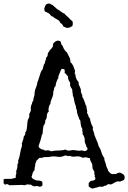

<svg xmlns="http://www.w3.org/2000/svg" viewBox="-35 -960 723 1082"><path d="M479.5 -261.7 489.3 -241.2 487.3 -230.5Q493.2 -218.8 493.2 -214.8Q497.1 -206.1 496.6 -203.6Q496.1 -201.2 497.6 -198.2Q499 -195.3 500.5 -191.4Q502 -187.5 504.4 -181.2Q506.8 -174.8 509.8 -168.5Q512.7 -162.1 515.1 -156.2Q517.6 -150.4 518.1 -146Q518.6 -141.6 520.5 -137.2Q522.5 -132.8 524.9 -129.4Q527.3 -126 529.8 -121.1Q532.2 -116.2 533.7 -110.8Q535.2 -105.5 538.6 -95.7Q542 -85.9 546.4 -79.1Q550.8 -72.3 553.7 -66.4Q551.8 -60.5 554.7 -54.7Q557.6 -48.8 559.6 -41.5Q561.5 -34.2 564 -24.9Q566.4 -15.6 569.8 -10.3Q573.2 -4.9 572.8 -3.4Q572.3 -2 574.2 2.9Q579.1 7.8 584.5 13.7Q589.8 19.5 596.2 21Q602.5 22.5 606.9 20.5Q611.3 18.6 617.2 21.5Q637.7 6.8 649.4 16.6Q667 23.4 667.5 38.1Q668 52.7 659.2 56.6Q645.5 60.5 642.6 63.5Q638.7 63.5 633.8 62.5Q628.9 61.5 623.5 63Q618.2 64.5 612.3 67.9Q606.4 71.3 597.2 76.7Q587.9 82 577.1 77.1Q569.3 80.1 560.5 86.9Q555.7 85 552.2 87.9Q548.8 90.8 544.4 91.8Q540 92.8 535.6 92.3Q531.2 91.8 525.4 91.8Q512.7 96.7 509.8 96.7L485.4 102.5Q479.5 101.6 474.6 97.7Q469.7 93.8 464.8 90.8V70.3Q468.8 69.3 470.2 65.9Q471.7 62.5 475.1 60.5Q478.5 58.6 482.4 58.6Q496.1 58.6 502 49.8Q503.9 42 500 37.1Q496.1 32.2 500 26.4Q495.1 22.5 496.6 14.6Q498 6.8 493.7 1.5Q489.3 -3.9 487.3 -9.3Q485.4 -14.6 485.8 -22Q486.3 -29.3 483.9 -36.1Q481.4 -43 477.1 -49.8Q472.7 -56.6 471.7 -68.4Q462.9 -70.3 452.1 -72.8Q441.4 -75.2 433.6 -70.3Q428.7 -71.3 425.3 -73.7Q421.9 -76.2 411.6 -78.1Q401.4 -80.1 386.2 -77.6Q371.1 -75.2 358.4 -82Q352.5 -80.1 347.7 -80.1L335.9 -84Q331.1 -84 324.7 -81.1Q318.4 -78.1 310.5 -76.7Q302.7 -75.2 293 -76.2Q271.5 -80.1 255.9 -78.1Q234.4 -73.2 225.6 -74.7Q216.8 -76.2 208 -72.8Q199.2 -69.3 195.3 -70.3Q191.4 -71.3 187.5 -69.8Q183.6 -68.4 179.7 -63Q175.8 -57.6 170.9 -55.7Q169.9 -46.9 164.1 -39.1Q163.1 -35.2 163.6 -31.2Q164.1 -27.3 161.6 -19.5Q159.2 -11.7 160.2 -8.8Q161.1 -5.9 159.7 -2.4Q158.2 1 154.8 4.9Q151.4 8.8 149.4 14.2Q147.5 19.5 146.5 24.9Q145.5 30.3 142.6 35.2Q144.5 43 148.9 46.4Q153.3 49.8 161.6 53.7Q169.9 57.6 182.1 57.6Q194.3 57.6 202.1 63.5Q204.1 68.4 204.6 77.1Q205.1 85.9 200.2 88.9Q196.3 89.8 193.8 91.3Q191.4 92.8 187.5 91.8L176.8 88.9Q170.9 87.9 164.6 89.4Q158.2 90.8 152.8 88.9Q147.5 86.9 144.5 84.5Q141.6 82 138.7 80.1Q133.8 82 128.4 80.1Q123 78.1 117.2 79.6Q111.3 81.1 108.9 82Q106.4 83 103.5 84L88.9 82L18.6 84Q5.9 75.2 1 78.1Q-3.9 81.1 -8.8 80.1Q-8.8 75.2 -12.7 74.7Q-16.6 74.2 -14.6 68.4V49.8Q-2.9 46.9 9.8 47.9Q22.5 48.8 31.2 47.4Q40 45.9 43.5 43.9Q46.9 42 51.8 43.9Q54.7 39.1 53.7 34.2Q52.7 29.3 55.7 22Q58.6 14.6 56.6 10.7Q54.7 6.8 57.6 0.5Q60.5 -5.9 62 -12.7Q63.5 -19.5 63 -28.3Q62.5 -37.1 68.4 -43.9Q69.3 -47.9 67.4 -49.3Q65.4 -50.8 70.3 -63Q75.2 -75.2 78.6 -97.2Q82 -119.1 88.9 -137.7Q87.9 -139.6 88.9 -144Q89.8 -148.4 86.9 -148.4Q97.7 -174.8 98.6 -189.5Q102.5 -193.4 106 -201.7Q109.4 -210 107.4 -215.8Q111.3 -216.8 111.8 -219.7Q112.3 -222.7 114.3 -224.6Q118.2 -247.1 119.1 -266.1Q120.1 -285.2 129.9 -299.8V-318.4Q140.6 -334 138.7 -343.8Q136.7 -359.4 145.5 -377Q146.5 -384.8 148.4 -387.2Q150.4 -389.6 152.3 -392.6Q152.3 -397.5 154.3 -407.2Q160.2 -422.9 159.7 -428.2Q159.2 -433.6 161.1 -444.8Q163.1 -456.1 168.9 -469.7Q174.8 -483.4 175.8 -497.1Q179.7 -504.9 182.6 -515.1Q185.5 -525.4 189 -534.7Q192.4 -543.9 194.8 -552.7Q197.3 -561.5 205.1 -569.3Q207 -576.2 208.5 -582.5Q210 -588.9 211.9 -594.7Q218.8 -604.5 218.3 -607.4Q217.8 -610.4 221.7 -619.6Q225.6 -628.9 225.6 -636.7Q233.4 -641.6 233.4 -648.9Q233.4 -656.2 236.3 -663.1Q243.2 -669.9 242.7 -671.4Q242.2 -672.9 245.1 -676.3Q248 -679.7 253.9 -685.5Q259.8 -691.4 262.7 -698.2L264.6 -713.9Q280.3 -734.4 297.9 -730.5Q309.6 -726.6 309.6 -714.8Q309.6 -711.9 311.5 -709Q318.4 -703.1 320.3 -695.8Q322.3 -688.5 328.6 -679.2Q335 -669.9 338.9 -667.5Q342.8 -665 345.7 -658.2Q348.6 -651.4 352.1 -645Q355.5 -638.7 358.4 -632.3Q361.3 -626 361.3 -615.7Q361.3 -605.5 371.1 -601.6Q374 -592.8 375 -592.8Q376 -592.8 377.9 -587.9Q380.9 -581.1 385.7 -567.4Q390.6 -553.7 384.8 -547.9Q389.6 -544.9 390.1 -538.6Q390.6 -532.2 391.6 -525.4Q396.5 -517.6 395.5 -514.6Q397.5 -509.8 408.2 -497.1V-485.4Q413.1 -473.6 417.5 -464.4Q421.9 -455.1 420.9 -450.2Q419.9 -445.3 421.9 -439Q423.8 -432.6 427.2 -426.8Q430.7 -420.9 428.7 -414.1Q431.6 -408.2 434.6 -403.8Q437.5 -399.4 438 -396Q438.5 -392.6 441.9 -385.7Q445.3 -378.9 445.3 -375.5Q445.3 -372.1 449.2 -366.2Q453.1 -360.4 452.6 -355.5Q452.1 -350.6 455.1 -341.3Q458 -332 455.1 -323.2Q461.9 -314.5 461.9 -311.5Q461.9 -308.6 464.8 -302.2Q467.8 -295.9 470.7 -293.9Q473.6 -292 473.6 -282.2ZM393.6 -357.4 385.7 -380.9 380.9 -405.3Q380.9 -411.1 377.9 -415.5Q375 -419.9 375.5 -423.3Q376 -426.8 375 -431.2Q374 -435.5 373 -439.9Q372.1 -444.3 372.6 -448.7Q373 -453.1 371.1 -457.5Q369.1 -461.9 365.2 -466.8Q361.3 -471.7 360.4 -477.1Q359.4 -482.4 359.9 -485.8Q360.4 -489.3 360.4 -494.1Q347.7 -508.8 347.7 -531.2Q341.8 -533.2 339.4 -539.6Q336.9 -545.9 329.1 -547.9Q330.1 -555.7 330.1 -558.6Q330.1 -561.5 328.1 -569.3Q316.4 -573.2 311.5 -571.3Q306.6 -562.5 303.2 -552.7Q299.8 -543 296.9 -537.1Q293.9 -531.2 293.9 -527.8Q293.9 -524.4 293 -517.6Q288.1 -512.7 288.1 -510.7Q288.1 -508.8 283.7 -499.5Q279.3 -490.2 278.3 -475.6Q276.4 -472.7 273.4 -470.2Q270.5 -467.8 270 -460.4Q269.5 -453.1 268.1 -451.2Q266.6 -449.2 265.6 -445.3Q264.6 -441.4 265.1 -435.1Q265.6 -428.7 261.7 -417Q257.8 -405.3 253.4 -395.5Q249 -385.7 249 -374Q240.2 -367.2 238.3 -341.8Q235.4 -339.8 238.8 -337.4Q242.2 -335 239.7 -331.5Q237.3 -328.1 234.4 -325.7Q231.4 -323.2 231.4 -318.4Q228.5 -314.5 229 -307.1Q229.5 -299.8 226.1 -291.5Q222.7 -283.2 220.7 -281.2Q218.8 -279.3 219.7 -275.4Q220.7 -271.5 220.2 -271Q219.7 -270.5 218.3 -265.6Q216.8 -260.7 212.9 -255.4Q209 -250 208.5 -242.2Q208 -234.4 206.5 -225.6Q205.1 -216.8 205.1 -206.1Q200.2 -201.2 199.7 -195.3Q199.2 -189.5 196.3 -181.2Q193.4 -172.9 193.4 -169.9L183.6 -140.6Q183.6 -137.7 182.6 -133.8Q188.5 -124 189.9 -124.5Q191.4 -125 194.3 -121.6Q197.3 -118.2 201.7 -118.2Q206.1 -118.2 209.5 -116.7Q212.9 -115.2 214.8 -113.3Q219.7 -110.4 228.5 -112.3Q237.3 -114.3 243.7 -111.3Q250 -108.4 253.9 -107.4Q273.4 -112.3 293.9 -111.8Q314.5 -111.3 333 -117.2Q336.9 -116.2 338.4 -114.7Q339.8 -113.3 346.2 -111.8Q352.5 -110.4 361.8 -112.3Q371.1 -114.3 381.8 -114.3Q405.3 -110.4 408.2 -110.4L426.8 -112.3L442.4 -108.4Q458 -111.3 458 -121.1Q459 -126 455.1 -128.9Q451.2 -131.8 450.7 -137.2Q450.2 -142.6 447.8 -146.5Q445.3 -150.4 443.8 -155.8Q442.4 -161.1 442.4 -174.3Q442.4 -187.5 429.7 -206.1Q432.6 -210.9 429.7 -218.8Q426.8 -226.6 429.7 -232.4Q419.9 -245.1 418 -279.3Q413.1 -285.2 410.6 -292Q408.2 -298.8 403.3 -312Q398.4 -325.2 398.4 -334.5Q398.4 -343.8 393.6 -348.6ZM255.9 -868.2 240.2 -885.7Q235.4 -884.8 233.4 -887.7Q231.4 -890.6 225.6 -892.1Q219.7 -893.6 215.8 -897.5Q217.8 -902.3 215.3 -905.3Q212.9 -908.2 215.3 -914.1Q217.8 -919.9 218.8 -924.8Q224.6 -942.4 247.1 -939.5Q251 -935.5 253.9 -934.6Q259.8 -934.6 273.9 -920.4Q288.1 -906.2 297.9 -902.3Q318.4 -885.7 328.1 -883.8Q332 -877 338.9 -872.1Q345.7 -867.2 350.6 -861.8Q355.5 -856.4 360.4 -851.1Q365.2 -845.7 372.1 -841.8Q377.9 -832 373 -813.5Q348.6 -796.9 334 -805.7Q328.1 -808.6 322.3 -810.5Q316.4 -826.2 305.7 -830.1Q300.8 -841.8 294.4 -846.2Q288.1 -850.6 278.8 -855Q269.5 -859.4 266.1 -863.8Q262.7 -868.2 255.9 -868.2Z"/></svg>

Font: Mountains of Christmas
Style: Bold
Weight: 700
Designer: Crystal Kluge
Foundry: Font Diner, Inc DBA Tart Workshop
Version: Version 1.002